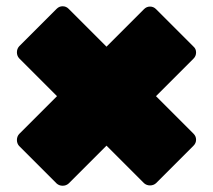

<svg xmlns="http://www.w3.org/2000/svg" viewBox="-20 -606 679 613"><path d="M161 -20 41 -140Q34 -148 34 -159Q34 -170 41 -178L162 -299L41 -420Q34 -428 34 -439Q34 -450 41 -458L161 -578Q169 -586 180 -586Q191 -586 199 -578L320 -457L440 -577Q448 -585 459 -585Q470 -585 478 -577L598 -457Q606 -450 606 -438.5Q606 -427 598 -419L478 -299L598 -179Q606 -171 606 -160Q606 -149 598 -141L478 -21Q470 -14 459 -14Q448 -14 440 -21L320 -141L199 -20Q191 -13 180 -13Q169 -13 161 -20Z"/></svg>

Font: Rubik Light Black
Style: Regular
Weight: 900
Version: Version 2.104